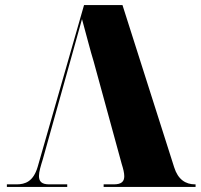

<svg xmlns="http://www.w3.org/2000/svg" viewBox="-20 -734 788 754"><path d="M348 -492 458 -90C464 -71 468 -55 468 -42C468 -22 458 -10 427 -10H387V0H748V-10H746C709 -10 679 -29 664 -77L461 -714H310L128 -79C111 -21 79 -10 45 -10H7V0H244V-10H173C143 -10 133 -22 133 -43C133 -60 140 -82 148 -108L256 -494C272 -551 288 -610 302 -659C317 -605 336 -530 348 -492Z"/></svg>

Font: Noto Serif Display Black
Style: Regular
Weight: 900
Designer: Monotype Design Team
Foundry: Monotype Imaging Inc.
Version: Version 2.009